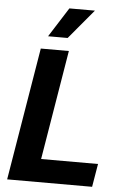

<svg xmlns="http://www.w3.org/2000/svg" viewBox="-62 -1004 692 1048"><g transform="rotate(5 283.5 -479.5)"><path d="M17.8 0 138.5 -727.3H292.3L192.8 -126.8H504.6L483.3 0ZM172.2 -797.6 274.9 -959.2H414.8L279.5 -797.6Z"/></g></svg>

Font: Karasuma Gothic
Style: Bold Italic
Weight: 700
Italic angle: 9.39998°
Designer: Rasmus Andersson / Ryoko Nishizuka
Foundry: Genbu
Version: Version 1.00